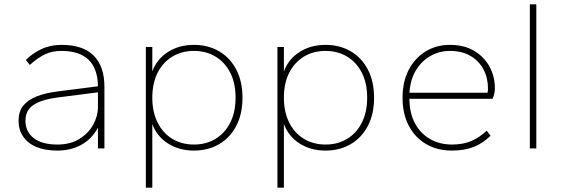

<svg xmlns="http://www.w3.org/2000/svg" viewBox="-20 -688 2602 890"><path d="M246 10Q188 10 148 -7Q108 -24 87 -55.5Q66 -87 66 -128Q66 -170 87 -197Q108 -224 148.5 -240.5Q189 -257 246 -264L434 -288Q433 -370 390.5 -411Q348 -452 265 -452Q222 -452 189 -436.5Q156 -421 118 -387L100 -410Q129 -440 171 -460Q213 -480 265 -480Q365 -480 414.5 -430Q464 -380 464 -286V0H434V-96Q405 -43 356.5 -16.5Q308 10 246 10ZM246 -18Q306 -18 348 -44Q390 -70 412 -110Q434 -150 434 -192V-260L246 -236Q175 -227 136.5 -202.5Q98 -178 98 -128Q98 -78 136 -48Q174 -18 246 -18Z M656 182V-470H686V-357Q707 -414 758.5 -447Q810 -480 879 -480Q945 -480 996 -450Q1047 -420 1075.5 -365Q1104 -310 1104 -235Q1104 -160 1075.5 -105Q1047 -50 996 -20Q945 10 879 10Q810 10 758.5 -23Q707 -56 686 -113V182ZM879 -18Q935 -18 978.5 -44Q1022 -70 1047 -119Q1072 -168 1072 -235Q1072 -303 1047 -351.5Q1022 -400 978.5 -426Q935 -452 879 -452Q823 -452 779.5 -426Q736 -400 711 -351.5Q686 -303 686 -235Q686 -168 711 -119Q736 -70 779.5 -44Q823 -18 879 -18Z M1266 182V-470H1296V-357Q1317 -414 1368.5 -447Q1420 -480 1489 -480Q1555 -480 1606 -450Q1657 -420 1685.5 -365Q1714 -310 1714 -235Q1714 -160 1685.5 -105Q1657 -50 1606 -20Q1555 10 1489 10Q1420 10 1368.5 -23Q1317 -56 1296 -113V182ZM1489 -18Q1545 -18 1588.5 -44Q1632 -70 1657 -119Q1682 -168 1682 -235Q1682 -303 1657 -351.5Q1632 -400 1588.5 -426Q1545 -452 1489 -452Q1433 -452 1389.5 -426Q1346 -400 1321 -351.5Q1296 -303 1296 -235Q1296 -168 1321 -119Q1346 -70 1389.5 -44Q1433 -18 1489 -18Z M2075 10Q2007 10 1955.5 -20Q1904 -50 1875 -105Q1846 -160 1846 -235Q1846 -310 1875 -365Q1904 -420 1953.5 -450Q2003 -480 2065 -480Q2132 -480 2178.5 -452Q2225 -424 2249.5 -378.5Q2274 -333 2274 -278Q2274 -264 2270.5 -251Q2267 -238 2263 -230H1878Q1878 -164 1903.5 -116.5Q1929 -69 1973.5 -43.5Q2018 -18 2075 -18Q2126 -18 2164 -34Q2202 -50 2236 -82L2254 -59Q2219 -24 2176 -7Q2133 10 2075 10ZM1878 -258H2239Q2241 -262 2241.5 -267.5Q2242 -273 2242 -278Q2242 -327 2221 -366.5Q2200 -406 2160.5 -429Q2121 -452 2065 -452Q2017 -452 1976 -429Q1935 -406 1908.5 -363Q1882 -320 1878 -258Z M2436 0V-668H2466V0Z"/></svg>

Font: Gantari Thin
Style: Regular
Weight: 250
Designer: Anugrah Pasau
Foundry: Lafontype
Version: Version 1.000